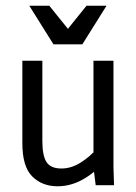

<svg xmlns="http://www.w3.org/2000/svg" viewBox="-20 -651 478 675"><path d="M58.6 -147.5V-437.5H128.9V-155.3Q128.9 -103.5 143.6 -81.1Q158.2 -58.6 196.3 -58.6Q229.5 -58.6 262.2 -78.6Q294.9 -98.6 323.2 -130.9L358.4 -100.6Q331.1 -57.6 282.7 -26.9Q234.4 3.9 182.6 3.9Q127.9 3.9 93.3 -30.8Q58.6 -65.4 58.6 -147.5ZM308.6 -62.5V-437.5H378.9V-63.5L380.9 0H316.4ZM83 -630.9H153.3L238.3 -525.4H199.2L284.2 -630.9H354.5L269.5 -495.1H168Z"/></svg>

Font: Sudo Var
Style: Regular
Weight: 400
Monospace: yes
Designer: Jens Kutilek
Foundry: Jens Kutilek
Version: Version 0.065;FEAKit 1.0